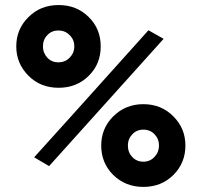

<svg xmlns="http://www.w3.org/2000/svg" viewBox="-20 -734 805 766"><path d="M213.9 -383.8Q141.6 -383.8 93.8 -431.6Q44.9 -480.5 44.9 -548.8Q44.9 -618.2 93.8 -666Q141.6 -713.9 213.9 -713.9Q286.1 -713.9 334 -666Q381.8 -619.1 381.8 -548.8Q381.8 -478.5 334 -431.6Q286.1 -383.8 213.9 -383.8ZM116.2 -106.4Q230.5 -232.4 572.3 -613.3Q586.9 -604.5 632.8 -579.1Q518.6 -452.1 175.8 -71.3Q161.1 -80.1 116.2 -106.4ZM212.9 -485.4Q240.2 -485.4 257.8 -503.9Q276.4 -522.5 276.4 -548.8Q276.4 -576.2 257.8 -593.8Q240.2 -612.3 212.9 -612.3Q185.5 -612.3 168.9 -593.8Q151.4 -576.2 151.4 -548.8Q151.4 -522.5 168.9 -503.9Q185.5 -485.4 212.9 -485.4ZM551.8 11.7Q480.5 11.7 431.6 -36.1Q383.8 -84 383.8 -153.3Q383.8 -221.7 431.6 -269.5Q480.5 -318.4 551.8 -318.4Q624 -318.4 671.9 -269.5Q719.7 -221.7 719.7 -153.3Q719.7 -84 671.9 -36.1Q624 11.7 551.8 11.7ZM551.8 -88.9Q579.1 -88.9 596.7 -108.4Q614.3 -127 614.3 -153.3Q614.3 -179.7 596.7 -198.2Q579.1 -216.8 551.8 -216.8Q525.4 -216.8 507.8 -198.2Q490.2 -179.7 490.2 -153.3Q490.2 -126 507.8 -107.4Q525.4 -88.9 551.8 -88.9Z"/></svg>

Font: LeFont
Style: Regular
Weight: 700
Designer: Leryon MEDIA
Version: Version 1.0